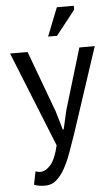

<svg xmlns="http://www.w3.org/2000/svg" viewBox="-61 -760 588 1005"><g transform="rotate(-5 233.0 -257.5)"><path d="M224 -176 252 -80H257L279 -177L376 -500H457L309 -51Q292 -2 275.5 44Q259 90 239 126Q219 162 194 183.5Q169 205 136 205Q100 205 77 195L91 126Q104 131 116 131Q144 131 170 101.5Q196 72 213 0L12 -500H104ZM277 -720H366V-699L265 -571H218Z"/></g></svg>

Font: PTSans
Style: Regular
Weight: 400
Designer: A.Korolkova, O.Umpeleva, V.Yefimov
Foundry: ParaType Ltd
Version: Version 2.003W OFL